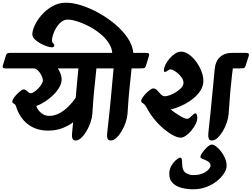

<svg xmlns="http://www.w3.org/2000/svg" viewBox="-76 -1016 1862 1420"><path d="M-55 -532 -32 -606Q-27 -620 -19.5 -622.5Q-12 -625 0 -625H733Q761 -625 754 -603L730 -529Q725 -513 714.5 -511.5Q704 -510 681 -510H637Q633 -469 629.5 -435Q626 -401 622 -364.5Q618 -328 614.5 -282.5Q611 -237 607 -174Q605 -145 593.5 -111Q582 -77 564 -46.5Q546 -16 525 3.5Q504 23 484 23Q465 23 460 9.5Q455 -4 456.5 -24Q458 -44 460 -62L465 -112Q440 -91 391 -70.5Q342 -50 280 -50Q192 -50 130.5 -97Q69 -144 43 -228Q37 -246 26 -250Q15 -254 15 -265Q15 -275 25 -290Q35 -305 49.5 -320Q64 -335 78 -345Q92 -355 100 -355Q108 -355 117 -348Q126 -341 134.5 -333.5Q143 -326 151 -326Q161 -326 176 -336Q191 -346 206 -361Q221 -376 231 -392.5Q241 -409 241 -421Q241 -437 231 -457.5Q221 -478 205.5 -494Q190 -510 171 -510H-34Q-62 -510 -55 -532ZM193 -233Q193 -228 199 -216Q205 -204 217 -191Q229 -178 247 -168.5Q265 -159 289 -159Q327 -159 363.5 -178.5Q400 -198 431 -229Q462 -260 484 -294Q489 -350 494 -405Q499 -460 504 -510H352Q363 -492 371.5 -471.5Q380 -451 380 -430Q380 -401 363 -371Q346 -341 318 -313.5Q290 -286 257.5 -265Q225 -244 193 -233Z M163 -762Q163 -790 181.5 -829.5Q200 -869 233.5 -907Q267 -945 313 -970.5Q359 -996 413 -996Q464 -996 528 -975.5Q592 -955 657 -918.5Q722 -882 777.5 -835Q833 -788 869 -734Q905 -680 910 -625H1005Q1033 -625 1026 -603L1003 -529Q998 -513 987.5 -511.5Q977 -510 954 -510H897Q893 -469 889.5 -435Q886 -401 882 -364.5Q878 -328 874.5 -282.5Q871 -237 867 -174Q865 -145 853.5 -111Q842 -77 824 -46.5Q806 -16 785 3.5Q764 23 744 23Q725 23 719.5 9.5Q714 -4 716 -24Q718 -44 720 -62Q722 -79 725.5 -110.5Q729 -142 733.5 -185Q738 -228 743 -280Q748 -332 753 -390Q758 -448 764 -510H647Q619 -510 626 -532L650 -606Q654 -620 661.5 -622.5Q669 -625 681 -625H754Q751 -664 726.5 -700.5Q702 -737 663.5 -768Q625 -799 581 -822Q537 -845 495.5 -858Q454 -871 424 -871Q399 -871 377.5 -854Q356 -837 340.5 -811.5Q325 -786 316.5 -759.5Q308 -733 308 -714Q308 -705 317 -696Q326 -687 326 -678Q326 -675 322.5 -670.5Q319 -666 308 -666Q294 -666 270 -674Q246 -682 221.5 -695.5Q197 -709 180 -726.5Q163 -744 163 -762Z M1261 2Q1237 2 1204 -15.5Q1171 -33 1134.5 -63.5Q1098 -94 1065 -134.5Q1032 -175 1008 -221Q998 -240 988.5 -247Q979 -254 973.5 -257.5Q968 -261 968 -270Q968 -279 978 -294Q988 -309 1003 -324.5Q1018 -340 1033 -351Q1048 -362 1057 -362Q1074 -362 1087 -347.5Q1100 -333 1113.5 -318.5Q1127 -304 1144 -304Q1158 -304 1181 -312.5Q1204 -321 1227 -335.5Q1250 -350 1265.5 -367.5Q1281 -385 1281 -403Q1281 -421 1270 -438.5Q1259 -456 1243 -470.5Q1227 -485 1211 -494Q1195 -503 1185 -503Q1175 -503 1164 -493.5Q1153 -484 1144 -484Q1136 -484 1136 -496Q1136 -514 1147.5 -537.5Q1159 -561 1178 -583Q1197 -605 1219 -619.5Q1241 -634 1263 -634Q1293 -634 1322 -613Q1351 -592 1375 -559.5Q1399 -527 1413.5 -489.5Q1428 -452 1428 -419Q1428 -380 1407 -347Q1386 -314 1354 -288Q1322 -262 1287.5 -244.5Q1253 -227 1225 -217.5Q1197 -208 1186 -208Q1194 -200 1210.5 -188Q1227 -176 1245.5 -164.5Q1264 -153 1281 -145Q1298 -137 1307 -137Q1318 -137 1329.5 -147.5Q1341 -158 1351.5 -168Q1362 -178 1368 -178Q1377 -178 1380 -165.5Q1383 -153 1383 -143Q1383 -122 1370.5 -97.5Q1358 -73 1339 -50Q1320 -27 1299 -12.5Q1278 2 1261 2ZM1492 23Q1473 23 1468 9Q1463 -5 1464.5 -25Q1466 -45 1468 -63Q1476 -132 1481 -183.5Q1486 -235 1490.5 -281Q1495 -327 1500 -380Q1505 -433 1512 -506Q1517 -562 1550.5 -593.5Q1584 -625 1642 -625H1743Q1771 -625 1764 -603L1740 -529Q1735 -513 1725 -511.5Q1715 -510 1691 -510H1646Q1645 -502 1639.5 -458Q1634 -414 1627.5 -341.5Q1621 -269 1615 -175Q1613 -145 1601.5 -110.5Q1590 -76 1572 -46Q1554 -16 1533 3.5Q1512 23 1492 23Z M1176 270Q1176 235 1192.5 208Q1209 181 1228.5 165.5Q1248 150 1256 150Q1265 150 1268 160.5Q1271 171 1271 191Q1271 243 1295.5 261Q1320 279 1356 279Q1393 279 1421 267.5Q1449 256 1465 239Q1481 222 1481 208Q1481 193 1469.5 183.5Q1458 174 1443.5 168Q1429 162 1417.5 157Q1406 152 1406 146Q1406 137 1415 122Q1424 107 1437.5 91Q1451 75 1465.5 64Q1480 53 1491 53Q1504 53 1522.5 67Q1541 81 1558.5 103.5Q1576 126 1588 154Q1600 182 1600 210Q1600 236 1581 266Q1562 296 1528.5 323Q1495 350 1450 367Q1405 384 1352 384Q1312 384 1271.5 374.5Q1231 365 1203.5 340Q1176 315 1176 270Z"/></svg>

Font: Alkatra
Style: Bold
Weight: 700
Designer: Suman Bhandary
Version: Version 1.100;gftools[0.9.22]